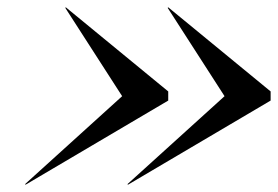

<svg xmlns="http://www.w3.org/2000/svg" viewBox="-20 -650 760 525"><path d="M314 -387 158.5 -628.5 160 -630 440 -400V-375L50 -145L48.5 -146.5ZM594 -387 438.5 -628.5 440 -630 720 -400V-375L330 -145L328.5 -146.5Z"/></svg>

Font: Bodoni* 72pt
Style: Italic
Weight: 400
Italic angle: -13°
Version: Version 2.3